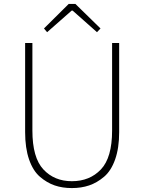

<svg xmlns="http://www.w3.org/2000/svg" viewBox="-20 -945 734 978"><path d="M108 -272V-726H145V-280Q145 -142 201 -82Q257 -22 346 -22Q437 -22 494 -82Q551 -142 551 -280V-726H587V-272Q587 -191 566.5 -133Q546 -75 510 -44.5Q474 -14 434 -0.5Q394 13 346 13Q298 13 258.5 -0.5Q219 -14 183.5 -44.5Q148 -75 128 -133Q108 -191 108 -272ZM204 -800 330 -925H364L492 -800L474 -781L350 -891H345L220 -781Z"/></svg>

Font: Noto Sans Korean Thin
Style: Regular
Weight: 250
Designer: Ryoko NISHIZUKA  (kana & ideographs); Paul D. Hunt (Latin, Greek & Cyrillic); Wenlong ZHANG  (bopomofo); Sandoll Communi
Foundry: Adobe Systems Incorporated
Version: Version 1.0001;PS 1;hotconv 1.0.78;makeotf.lib2.5.61930